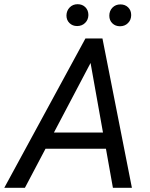

<svg xmlns="http://www.w3.org/2000/svg" viewBox="-60 -894 712 914"><path d="M309.6 -874Q332 -874 346.4 -859.6Q360.8 -845.2 360.8 -822.3Q360.4 -799.8 345.2 -784.9Q330.1 -770 307.1 -770Q285.2 -770 270.8 -784.2Q256.3 -798.3 256.3 -820.3Q256.8 -843.3 271.7 -858.6Q286.6 -874 309.6 -874ZM513.2 -873Q535.6 -873 550 -858.9Q564.5 -844.7 564.5 -822.3Q564.5 -799.3 549.3 -784.2Q534.2 -769 511.2 -769Q489.3 -769 474.9 -783Q460.4 -796.9 460.4 -819.3Q460.4 -842.3 475.3 -857.7Q490.2 -873 513.2 -873ZM-39.6 0 346.7 -710.9H427.7L567.9 0H477.5L444.3 -186H156.7L58.6 0ZM196.8 -263.2H430.2L371.1 -594.2Z"/></svg>

Font: Mardoto
Style: Italic
Weight: 400
Italic angle: -12°
Designer: Christian Robertson, Vahan Hovhannisyan
Foundry: Google
Version: Version 1.000